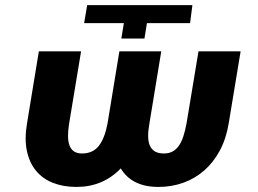

<svg xmlns="http://www.w3.org/2000/svg" viewBox="-20 -732 1022 762"><path d="M87.4 -243.3 134.2 -528.4H301.8L254.6 -243.3Q250 -215.6 250 -193.2Q250 -170.8 255.7 -155.2Q261.4 -139.6 273.6 -131.2Q285.9 -122.9 305.4 -122.9Q349.1 -122.9 372.7 -153.8Q396.3 -184.7 407 -243.3L453.8 -528.4H620L573.2 -243.3Q567.8 -214.1 568 -191.6Q568.2 -169 574.9 -153.8Q581.7 -138.5 595.3 -130.7Q609 -122.9 630.3 -122.9Q650.2 -122.9 664.8 -130.7Q679.3 -138.5 690 -153.8Q700.6 -169 707.9 -191.6Q715.2 -214.1 720.5 -243.3L767.8 -528.4H935L887.8 -243.3Q877.8 -181.8 852.5 -134.6Q827.1 -87.4 790.3 -55.2Q753.6 -23.1 707.2 -6.6Q660.9 9.9 608.7 9.9Q503.6 9.9 459.2 -63.6Q388.5 9.9 283.4 9.9Q231.2 9.9 190 -6.4Q148.8 -22.7 122.5 -54.9Q96.2 -87 86.5 -134.2Q76.7 -181.5 87.4 -243.3ZM313.9 -640.3 326 -711.6H743.6L734.4 -640.3H563.2L553.3 -579.2H461.6L471.6 -640.3Z"/></svg>

Font: Inter P Extra Bold
Style: Italic
Weight: 800
Italic angle: 9.39999°
Designer: Rasmus Andersson
Foundry: rsms
Version: Version 3.018;git-588b23468